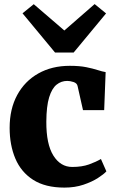

<svg xmlns="http://www.w3.org/2000/svg" viewBox="-20 -884 554 916"><path d="M26 -274Q26 -364 62 -430.5Q98 -497 162.8 -533.5Q227.5 -570 313 -570Q359.5 -570 391.5 -563.5Q423.5 -557 445.8 -549.8Q468 -542.5 484 -540L477 -358.5H376L350 -474Q347 -487.5 330.5 -492.8Q314 -498 301 -498Q272 -498 249.8 -480Q227.5 -462 214.5 -419.8Q201.5 -377.5 201 -303.5Q200.5 -196.5 234.5 -142Q268.5 -87.5 324.5 -87.5Q371 -87.5 404.5 -99.5Q438 -111.5 461.5 -125.5L487.5 -66.5Q475.5 -53 447.2 -34.8Q419 -16.5 378.2 -2.8Q337.5 11 287.5 11Q196 11 138.2 -26Q80.5 -63 53.2 -127.5Q26 -192 26 -274ZM141 -864 287 -738.5 431.5 -864.5 486 -820 331.5 -633.5H242.5L87.5 -820.5Z"/></svg>

Font: Merriweather Black
Style: Regular
Weight: 900
Designer: Eben Sorkin
Foundry: Eben Sorkin
Version: Version 2.200;gftools[0.9.31]